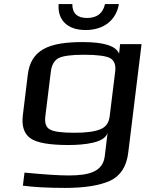

<svg xmlns="http://www.w3.org/2000/svg" viewBox="-20 -700 751 940"><path d="M116 -334 92 -137C85 -83 98 -45 129 -23C159 -1 222 10 315 10C390 10 497 0 507 -52L493 64C484 140 418 159 316 159C266 159 194 154 100 145L92 209C144 216 213 220 299 220C395 220 468 208 519 185C570 161 600 115 608 46L673 -484H568L563 -437C548 -475 490 -494 385 -494C221 -494 131 -458 116 -334ZM517 -131C513 -99 499 -78 471 -67C445 -56 403 -50 346 -50C284 -50 244 -55 225 -66C205 -76 198 -98 202 -131L229 -350C233 -382 246 -404 266 -415C286 -426 328 -432 391 -432C457 -432 500 -426 520 -415C540 -403 548 -381 544 -350ZM562 -680H494C484 -635 455 -612 406 -612C358 -612 334 -635 334 -680H267C261 -606 306 -553 399 -553C493 -553 550 -606 562 -680Z"/></svg>

Font: Gamestation Extended
Style: Italic
Weight: 400
Width: 7
Designer: Jonas Hecksher
Foundry: Jonas Hecksher, Playtypeª, e-types AS
Version: Version 1.003